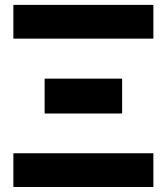

<svg xmlns="http://www.w3.org/2000/svg" viewBox="-20 -748 666 768"><path d="M593.5 -728.5V-593.5H33.5V-728.5ZM593.5 -135V0H33.5V-135ZM158.5 -433.5H468.5V-294H158.5Z"/></svg>

Font: Lato ExtraBold
Style: Regular
Weight: 800
Designer: Lukasz Dziedzic with Adam Twardoch and Botio Nikoltchev
Foundry: tyPoland Lukasz Dziedzic
Version: Version 2.015; 2015-08-06; http://www.latofonts.com/